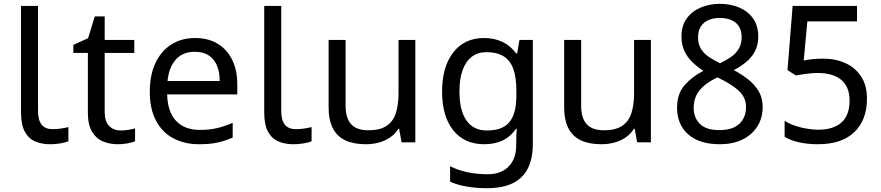

<svg xmlns="http://www.w3.org/2000/svg" viewBox="-20 -745 4614 1005"><path d="M243 10Q199 10 164.5 -4.5Q130 -19 110 -55.5Q90 -92 90 -157V-714H179V-165Q179 -117 197.5 -93Q216 -69 256 -69Q278 -69 301.5 -72.5Q325 -76 338 -80V-6Q324 1 296.5 5.5Q269 10 243 10Z M612 -62Q632 -62 653 -65.5Q674 -69 687 -73V-6Q673 1 647 5.5Q621 10 597 10Q555 10 519.5 -4.5Q484 -19 462 -55Q440 -91 440 -156V-468H364V-510L441 -545L476 -659H528V-536H683V-468H528V-158Q528 -109 551.5 -85.5Q575 -62 612 -62Z M1001 -546Q1070 -546 1119.5 -516Q1169 -486 1195.5 -431.5Q1222 -377 1222 -304V-251H855Q857 -160 901.5 -112.5Q946 -65 1026 -65Q1077 -65 1116.5 -74.5Q1156 -84 1198 -102V-25Q1157 -7 1117 1.5Q1077 10 1022 10Q946 10 887.5 -21Q829 -52 796.5 -113.5Q764 -175 764 -264Q764 -352 793.5 -415Q823 -478 876.5 -512Q930 -546 1001 -546ZM1000 -474Q937 -474 900.5 -433.5Q864 -393 857 -321H1130Q1130 -367 1116 -401Q1102 -435 1073.5 -454.5Q1045 -474 1000 -474Z M1516 10Q1472 10 1437.5 -4.5Q1403 -19 1383 -55.5Q1363 -92 1363 -157V-714H1452V-165Q1452 -117 1470.5 -93Q1489 -69 1529 -69Q1551 -69 1574.5 -72.5Q1598 -76 1611 -80V-6Q1597 1 1569.5 5.5Q1542 10 1516 10Z M2154 -536V0H2082L2069 -71H2065Q2048 -43 2021 -25Q1994 -7 1962 1.5Q1930 10 1895 10Q1831 10 1787.5 -10.5Q1744 -31 1722 -74Q1700 -117 1700 -185V-536H1789V-191Q1789 -127 1818 -95Q1847 -63 1908 -63Q1968 -63 2002.5 -85.5Q2037 -108 2051.5 -151.5Q2066 -195 2066 -257V-536Z M2514 -546Q2567 -546 2609.5 -526Q2652 -506 2682 -465H2687L2699 -536H2769V9Q2769 85 2743 136.5Q2717 188 2664 214Q2611 240 2529 240Q2471 240 2422.5 231.5Q2374 223 2336 206V125Q2374 145 2425 156Q2476 167 2534 167Q2603 167 2642.5 126.5Q2682 86 2682 16V-5Q2682 -17 2683 -39.5Q2684 -62 2685 -71H2681Q2653 -30 2611.5 -10Q2570 10 2515 10Q2411 10 2352.5 -63Q2294 -136 2294 -267Q2294 -395 2352.5 -470.5Q2411 -546 2514 -546ZM2526 -472Q2481 -472 2449.5 -448Q2418 -424 2401.5 -378Q2385 -332 2385 -266Q2385 -167 2421.5 -114.5Q2458 -62 2528 -62Q2569 -62 2598 -72.5Q2627 -83 2646 -105.5Q2665 -128 2674 -163Q2683 -198 2683 -246V-267Q2683 -340 2666.5 -385Q2650 -430 2615 -451Q2580 -472 2526 -472Z M3387 -536V0H3315L3302 -71H3298Q3281 -43 3254 -25Q3227 -7 3195 1.5Q3163 10 3128 10Q3064 10 3020.5 -10.5Q2977 -31 2955 -74Q2933 -117 2933 -185V-536H3022V-191Q3022 -127 3051 -95Q3080 -63 3141 -63Q3201 -63 3235.5 -85.5Q3270 -108 3284.5 -151.5Q3299 -195 3299 -257V-536Z M3748 10Q3641 10 3582.5 -41.5Q3524 -93 3524 -182Q3524 -255 3564.5 -300.5Q3605 -346 3662 -374Q3630 -395 3604 -420Q3578 -445 3562.5 -478Q3547 -511 3547 -554Q3547 -611 3575 -649Q3603 -687 3649 -706Q3695 -725 3748 -725Q3803 -725 3848.5 -706Q3894 -687 3921.5 -649Q3949 -611 3949 -553Q3949 -510 3932 -477.5Q3915 -445 3886.5 -421Q3858 -397 3821 -378Q3859 -358 3893.5 -331.5Q3928 -305 3950 -269.5Q3972 -234 3972 -186Q3972 -126 3943.5 -82Q3915 -38 3865 -14Q3815 10 3748 10ZM3746 -64Q3815 -64 3850 -97Q3885 -130 3885 -185Q3885 -235 3847 -270Q3809 -305 3735 -340Q3674 -311 3642.5 -273Q3611 -235 3611 -181Q3611 -129 3643.5 -96.5Q3676 -64 3746 -64ZM3749 -414Q3781 -429 3806.5 -447Q3832 -465 3847 -490Q3862 -515 3862 -550Q3862 -600 3831.5 -625.5Q3801 -651 3747 -651Q3713 -651 3687.5 -639.5Q3662 -628 3648 -605.5Q3634 -583 3634 -550Q3634 -514 3649 -489.5Q3664 -465 3690 -447.5Q3716 -430 3749 -414Z M4261 10Q4211 10 4165 0.5Q4119 -9 4087 -29V-113Q4109 -98 4139.5 -87.5Q4170 -77 4203 -71.5Q4236 -66 4263 -66Q4340 -66 4383.5 -103Q4427 -140 4427 -219Q4427 -290 4384 -326.5Q4341 -363 4259 -363Q4233 -363 4199.5 -358.5Q4166 -354 4146 -350L4102 -378L4129 -714H4466V-633H4206L4187 -428Q4203 -432 4230.5 -435Q4258 -438 4289 -438Q4354 -438 4405.5 -414.5Q4457 -391 4487.5 -344.5Q4518 -298 4518 -229Q4518 -117 4452 -53.5Q4386 10 4261 10Z"/></svg>

Font: ltelugu85
Style: Book
Weight: 400
Designer: Jelle Bosma - Monotype Design Team
Foundry: Monotype Imaging Inc.
Version: Version 2.003